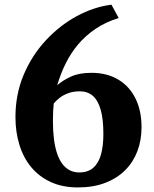

<svg xmlns="http://www.w3.org/2000/svg" viewBox="-20 -784 658 820"><path d="M312.5 16.5Q247 16.5 197 -6.5Q147 -29.5 113.2 -70.2Q79.5 -111 62.8 -165.8Q46 -220.5 46 -284Q46 -381.5 81.2 -464.8Q116.5 -548 175.8 -611.8Q235 -675.5 307.8 -715Q380.5 -754.5 456 -764L487 -707Q431.5 -690 388.8 -661.2Q346 -632.5 314.2 -595Q282.5 -557.5 260.5 -513Q238.5 -468.5 224.5 -420Q247.5 -440.5 282.8 -456.8Q318 -473 370.5 -473Q436.5 -473 484.5 -444.5Q532.5 -416 558.5 -363.8Q584.5 -311.5 584.5 -240.5Q584.5 -185.5 566.8 -138.5Q549 -91.5 514.5 -57Q480 -22.5 429.2 -3Q378.5 16.5 312.5 16.5ZM321.5 -394Q292 -394 270 -385.5Q248 -377 233.2 -365Q218.5 -353 209.5 -342Q208 -328 207 -310.5Q206 -293 206 -267.5Q206 -227.5 210 -193.5Q214 -159.5 222.5 -132.5Q231 -105.5 244.5 -86.5Q258 -67.5 276.5 -57.5Q295 -47.5 318.5 -47.5Q355 -47.5 377.8 -67Q400.5 -86.5 411 -123.2Q421.5 -160 421.5 -211.5Q421.5 -276 409.8 -316.2Q398 -356.5 375.8 -375.2Q353.5 -394 321.5 -394Z"/></svg>

Font: Merriweather 20pt ExtraBold
Style: Regular
Weight: 800
Version: Version 2.100